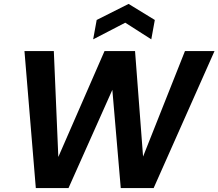

<svg xmlns="http://www.w3.org/2000/svg" viewBox="-20 -961 1116 981"><path d="M163 0 105 -700H255L278 -159L514 -700H670L711 -161L925 -700H1076L765 0H597L554 -502L330 0ZM456 -760 474 -859 637 -941 771 -859 753 -760 620 -845Z"/></svg>

Font: DM Sans ExtraBold
Style: Italic
Weight: 800
Italic angle: -10°
Designer: Colophon Foundry, Jonny Pinhorn
Foundry: Colophon Foundry
Version: Version 4.004;gftools[0.9.30]